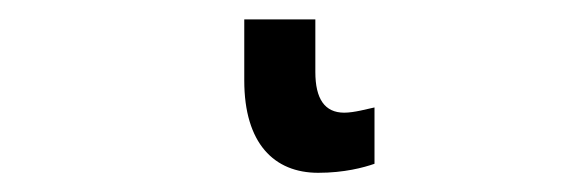

<svg xmlns="http://www.w3.org/2000/svg" viewBox="-20 42 582 198"><path d="M231.9 62V125C231.9 189.9 262.7 220.2 308.1 220.2C335 220.2 355 214.8 366.2 210.9V152.8C358.9 154.3 345.2 158.2 335 158.2C314.9 158.2 305.2 144 305.2 116.2V62Z"/></svg>

Font: Avrile Sans
Style: Regular
Weight: 400
Designer: Monotype Design Team, Google (font), Stefan Peev (BGR Cyrillic), Cristiano Sobral (main changes)
Foundry: The Avrile Sans Project Authors
Version: Version 3.110